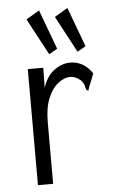

<svg xmlns="http://www.w3.org/2000/svg" viewBox="-51 -719 452 755"><g transform="rotate(-5 175.0 -341.0)"><path d="M68 -457H129L128 -378Q142 -423 172.5 -445.5Q203 -468 236 -468Q289 -468 323 -418L301 -362L298 -352L291 -355Q287 -363 285.5 -372.5Q284 -382 273 -394Q252 -412 232 -412Q208 -412 184 -393.5Q160 -375 144 -337.5Q128 -300 128 -242V1H68ZM157 -508 80 -652 132 -683 190 -527ZM269 -508 192 -652 244 -683 302 -527Z"/></g></svg>

Font: Inconsolata ExtraCondensed
Style: Regular
Weight: 400
Width: 2
Monospace: yes
Designer: Raph Levien, Cyreal, Brenton Simpson
Foundry: Raph Levien, Cyreal, Google
Version: Version 3.000; ttfautohint (v1.8.2.53-6de2)